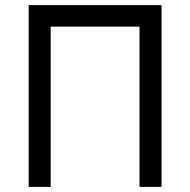

<svg xmlns="http://www.w3.org/2000/svg" viewBox="-20 -730 743 750"><path d="M92 0V-710H611V0H525V-626H178V0Z"/></svg>

Font: Geist
Style: Regular
Weight: 400
Designer: Basement.studio, Andrés Briganti, Mateo Zaragoza
Foundry: Basement.studio, Vercel, Andrés Briganti, Guido Ferreyra, Mateo Zaragoza
Version: Version 1.401